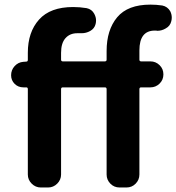

<svg xmlns="http://www.w3.org/2000/svg" viewBox="-20 -832 782 852"><path d="M700.2 -807.6Q723.6 -802.7 735.4 -782.2Q742.2 -768.6 742.2 -753.9Q742.2 -746.1 740.2 -738.3Q735.4 -716.8 715.8 -706.1Q698.2 -695.3 677.7 -695.3Q674.8 -695.3 672.9 -696.3Q669.9 -696.3 667 -696.3Q598.6 -696.3 598.6 -608.4V-567.4Q598.6 -559.6 606.4 -559.6H647.5Q670.9 -559.6 688 -543Q705.1 -526.4 705.1 -502Q705.1 -477.5 688 -460.9Q670.9 -444.3 647.5 -444.3H606.4Q598.6 -444.3 598.6 -436.5V-57.6Q598.6 -34.2 582 -17.1Q565.4 0 541 0H510.7Q486.3 0 469.7 -17.1Q453.1 -34.2 453.1 -57.6V-436.5Q453.1 -444.3 445.3 -444.3H258.8Q251 -444.3 251 -436.5V-57.6Q251 -34.2 233.9 -17.1Q216.8 0 193.4 0H161.1Q137.7 0 120.6 -17.1Q103.5 -34.2 103.5 -57.6V-436.5Q103.5 -444.3 96.7 -444.3H84Q60.5 -444.3 44.9 -460Q29.3 -475.6 29.3 -498Q29.3 -521.5 44.9 -538.6Q60.5 -555.7 83 -557.6L96.7 -558.6Q103.5 -558.6 103.5 -566.4V-597.7Q103.5 -689.5 153.3 -745.1Q203.1 -800.8 304.7 -800.8Q334 -800.8 364.3 -795.9Q387.7 -791 398.4 -770.5Q406.2 -755.9 406.2 -741.2Q406.2 -733.4 404.3 -725.6Q399.4 -705.1 379.9 -694.3Q362.3 -684.6 342.8 -684.6Q339.8 -684.6 336.9 -684.6Q330.1 -684.6 323.2 -684.6Q290 -684.6 270.5 -662.6Q251 -640.6 251 -597.7V-567.4Q251 -559.6 258.8 -559.6H445.3Q453.1 -559.6 453.1 -567.4V-605.5Q453.1 -699.2 500 -755.4Q546.9 -811.5 647.5 -811.5Q673.8 -811.5 700.2 -807.6Z"/></svg>

Font: Gen Jyuu Gothic P Bold
Style: Bold
Weight: 700
Designer: [Source Han Sans]
Ryoko NISHIZUKA  (kana & ideographs); Paul D. Hunt (Latin, Greek & Cyrillic); Wenlong ZHANG  (bopomofo
Version: Version 1.002.20150607